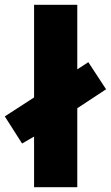

<svg xmlns="http://www.w3.org/2000/svg" viewBox="-40 -780 462 800"><path d="M102 0V-211L52 -182L-20 -295L102 -374V-760H282V-491L328 -521L402 -408L282 -329V0Z"/></svg>

Font: Noto Sans Lao Looped SemiCondensed Black
Style: Regular
Weight: 900
Width: 4
Designer: Mark Frömberg, Ben Mitchell
Foundry: The Fontpad Ltd
Version: Version 1.002; ttfautohint (v1.8.4.7-5d5b)